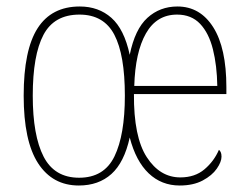

<svg xmlns="http://www.w3.org/2000/svg" viewBox="-20 -562 764 592"><path d="M223 10Q142 10 97.5 -58.5Q53 -127 53 -267Q53 -408 96 -475Q139 -542 226 -542Q284 -542 323.5 -507Q363 -472 380 -393Q396 -472 434.5 -507Q473 -542 527 -542Q597 -542 637.5 -478Q678 -414 678 -293V-272H393Q392 -140 432.5 -77.5Q473 -15 536 -15Q581 -15 610.5 -40Q640 -65 655 -100Q658 -98 660.5 -93Q663 -88 663 -79Q663 -63 648.5 -42Q634 -21 605 -5.5Q576 10 534 10Q478 10 438.5 -27.5Q399 -65 380 -138Q363 -61 323.5 -25.5Q284 10 223 10ZM224 -14Q301 -14 333 -80Q365 -146 365 -267Q365 -393 332.5 -455Q300 -517 225 -517Q147 -517 114 -454.5Q81 -392 81 -267Q81 -144 114.5 -79Q148 -14 224 -14ZM650 -297Q649 -360 636.5 -410Q624 -460 597 -488.5Q570 -517 526 -517Q463 -517 430 -459Q397 -401 394 -297Z"/></svg>

Font: Noto Serif Sinhala Condensed Thin
Style: Regular
Weight: 100
Width: 3
Designer: Jelle Bosma - Monotype Design Team
Foundry: Monotype Imaging Inc.
Version: Version 2.007; ttfautohint (v1.8.4.7-5d5b)